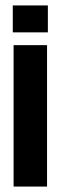

<svg xmlns="http://www.w3.org/2000/svg" viewBox="-20 -686 223 706"><path d="M153 0H30V-520H153ZM156 -666V-567H27V-666Z"/></svg>

Font: Non Bureau Medium
Style: Regular
Weight: 500
Designer: Jona Saucedo
Foundry: Non Foundry
Version: Version 1.000; ttfautohint (v1.8.4)